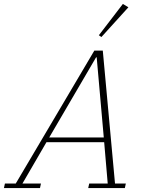

<svg xmlns="http://www.w3.org/2000/svg" viewBox="-65 -955 733 975"><path d="M-40 -23H15L414 -698H457L519 -23H574L569 0H383L388 -23H482L464 -233H171L49 -23H143L138 0H-45ZM185 -257H462L426 -664H423ZM437 -776 559 -935 587 -918 450 -767Z"/></svg>

Font: IBM Plex Serif ExtraLight
Style: Italic
Weight: 200
Italic angle: -14°
Designer: Mike Abbink, Paul van der Laan, Pieter van Rosmalen
Foundry: Bold Monday
Version: Version 2.5